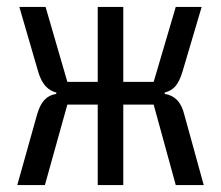

<svg xmlns="http://www.w3.org/2000/svg" viewBox="-20 -536 640 556"><path d="M263 -233H175L110 0H30L87 -203Q95 -232 108.5 -246.5Q122 -261 143 -264V-268Q124 -273 111.5 -287Q99 -301 91 -327L36 -516H112L175 -299H263V-516H337V-299H425L489 -516H564L508 -327Q500 -301 488.5 -287Q477 -273 457 -268V-264Q478 -261 492.5 -246.5Q507 -232 514 -203L570 0H489L425 -233H337V0H263Z"/></svg>

Font: Lilex
Style: Regular
Weight: 400
Monospace: yes
Designer: Mike Abbink, Paul van der Laan, Pieter van Rosmalen, Mikhael Khrustik
Foundry: Mikhael Khrustik
Version: Version 2.510